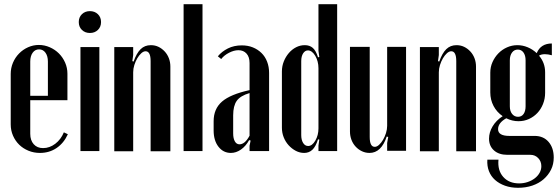

<svg xmlns="http://www.w3.org/2000/svg" viewBox="-20 -719 2656 914"><path d="M31 -367Q31 -395 41.5 -420Q52 -445 70.5 -464Q89 -483 113.5 -494Q138 -505 165 -505Q192 -505 217 -494Q242 -483 260.5 -464.5Q279 -446 290 -421Q301 -396 301 -368V-242H124V-82Q124 -51 140.5 -32.5Q157 -14 185 -14Q216 -14 243 -34.5Q270 -55 284 -89L303 -80Q284 -38 249.5 -14.5Q215 9 170 9Q141 9 115.5 -1.5Q90 -12 71.5 -30Q53 -48 42 -73Q31 -98 31 -127ZM208 -263V-426Q208 -452 196.5 -468Q185 -484 166 -484Q147 -484 135.5 -468Q124 -452 124 -426V-263Z M355 -614Q355 -637 370 -651.5Q385 -666 408 -666Q431 -666 446 -651.5Q461 -637 461 -614Q461 -591 446 -576.5Q431 -562 408 -562Q385 -562 370 -576.5Q355 -591 355 -614ZM453 -495V0H363V-495Z M616 -426Q630 -466 649.5 -485Q669 -504 698 -504Q718 -504 734.5 -496Q751 -488 764 -474Q777 -460 784 -441.5Q791 -423 791 -402V1H697V-428Q697 -475 673 -475Q663 -475 652.5 -465.5Q642 -456 633.5 -441.5Q625 -427 619.5 -409.5Q614 -392 614 -375V1H524V-495H614V-457L610 -428Z M854 -699H944V0H854Z M997 -142Q997 -201 1037 -235.5Q1077 -270 1168 -290V-419Q1168 -448 1153.5 -464Q1139 -480 1115 -480Q1094 -480 1070.5 -468Q1047 -456 1033 -438L1017 -451Q1036 -474 1065 -488.5Q1094 -503 1131 -503Q1160 -503 1183.5 -493.5Q1207 -484 1224.5 -467Q1242 -450 1251.5 -425.5Q1261 -401 1261 -372V0H1168V-25L1173 -50L1166 -52Q1150 -23 1127 -7Q1104 9 1079 9Q1043 9 1020 -20.5Q997 -50 997 -98ZM1120 -32Q1146 -32 1168 -73V-276Q1124 -263 1107 -239Q1090 -215 1090 -170V-84Q1090 -60 1098 -46Q1106 -32 1120 -32Z M1500 -54 1494 -56Q1483 -21 1467 -6Q1451 9 1428 9Q1407 9 1388 -1Q1369 -11 1354 -27.5Q1339 -44 1330.5 -65.5Q1322 -87 1322 -111V-379Q1322 -404 1331 -426.5Q1340 -449 1355 -466.5Q1370 -484 1389.5 -494Q1409 -504 1431 -504Q1454 -504 1469 -491Q1484 -478 1494 -446L1500 -448L1496 -477V-699H1585V0H1496V-26ZM1496 -394Q1496 -411 1492 -426Q1488 -441 1481 -453Q1474 -465 1465 -472Q1456 -479 1446 -479Q1432 -479 1423 -465Q1414 -451 1414 -428V-76Q1414 -53 1423 -38.5Q1432 -24 1447 -24Q1466 -24 1481 -49.5Q1496 -75 1496 -108Z M1821 -69Q1795 9 1739 9Q1720 9 1703 1Q1686 -7 1673 -21Q1660 -35 1653 -53.5Q1646 -72 1646 -93V-496H1740V-67Q1740 -20 1764 -20Q1774 -20 1784.5 -29.5Q1795 -39 1803.5 -53.5Q1812 -68 1817.5 -85.5Q1823 -103 1823 -120V-496H1913V-1H1823V-38L1828 -67Z M2071 -426Q2085 -466 2104.5 -485Q2124 -504 2153 -504Q2173 -504 2189.5 -496Q2206 -488 2219 -474Q2232 -460 2239 -441.5Q2246 -423 2246 -402V1H2152V-428Q2152 -475 2128 -475Q2118 -475 2107.5 -465.5Q2097 -456 2088.5 -441.5Q2080 -427 2074.5 -409.5Q2069 -392 2069 -375V1H1979V-495H2069V-457L2065 -428Z M2446 175Q2412 175 2384 165Q2356 155 2336.5 137.5Q2317 120 2307.5 95.5Q2298 71 2300 41H2353Q2348 92 2375.5 123Q2403 154 2451 154Q2473 154 2492 147.5Q2511 141 2525.5 130Q2540 119 2548.5 104Q2557 89 2557 72Q2557 49 2542 33.5Q2527 18 2505 18H2395Q2355 18 2331.5 -3Q2308 -24 2308 -59Q2308 -89 2325 -117.5Q2342 -146 2373 -166Q2345 -185 2329.5 -214.5Q2314 -244 2314 -279V-373Q2314 -400 2324.5 -423.5Q2335 -447 2352.5 -465Q2370 -483 2393.5 -493.5Q2417 -504 2443 -504Q2468 -504 2492 -494Q2516 -484 2535 -466Q2554 -512 2607 -512V-456Q2589 -461 2574 -461Q2556 -461 2546 -454Q2575 -420 2575 -375V-277Q2575 -249 2565 -224Q2555 -199 2538 -181Q2521 -163 2498 -152.5Q2475 -142 2448 -142Q2418 -142 2390 -156Q2351 -134 2351 -104Q2351 -72 2405 -72H2525Q2567 -72 2591.5 -43.5Q2616 -15 2616 31Q2616 63 2603 89Q2590 115 2567.5 134.5Q2545 154 2514 164.5Q2483 175 2446 175ZM2407 -213Q2407 -190 2418 -176.5Q2429 -163 2446 -163Q2463 -163 2472.5 -176.5Q2482 -190 2482 -213V-432Q2482 -455 2472 -469Q2462 -483 2445 -483Q2428 -483 2417.5 -469Q2407 -455 2407 -432Z"/></svg>

Font: Moniqa Narrow Heading
Style: Bold
Weight: 700
Width: 4
Designer: Rajesh Rajput
Foundry: Rajesh Rajput
Version: Version 1.000